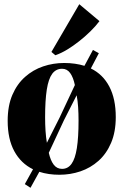

<svg xmlns="http://www.w3.org/2000/svg" viewBox="-20 -819 587 913"><path d="M125 74 98 56.5 137 -14Q79.5 -42 48 -100Q16.5 -158 16.5 -244.5Q16.5 -316 38.8 -367.8Q61 -419.5 99 -453.2Q137 -487 185 -503.2Q233 -519.5 285 -519.5Q312 -519.5 336.2 -516Q360.5 -512.5 381.5 -506L422 -581.5L450 -566L412 -493.5Q469.5 -465.5 500 -407Q530.5 -348.5 530.5 -262.5Q530.5 -191.5 508.2 -139.5Q486 -87.5 448.2 -54Q410.5 -20.5 362.5 -4.2Q314.5 12 262.5 12Q236.5 12 212.5 8.5Q188.5 5 167 -2ZM203 -140 263 -259 336 -414.5Q328.5 -451 313.8 -471.5Q299 -492 275.5 -492Q246 -492 228.2 -468Q210.5 -444 202.5 -393Q194.5 -342 194.5 -260.5Q194.5 -227.5 196.5 -196.8Q198.5 -166 203 -140ZM275 -16Q303 -16 320.2 -40Q337.5 -64 345.5 -114.8Q353.5 -165.5 353.5 -245.5Q353.5 -279 351.5 -309.8Q349.5 -340.5 344.5 -366L284 -247L212 -92.5Q220 -56.5 235.2 -36.2Q250.5 -16 275 -16ZM243 -556.5 224.5 -572 357 -799 453 -718.5Q434.5 -694 409.5 -669.5Q384.5 -645 356.2 -622.8Q328 -600.5 299.5 -583.2Q271 -566 244 -556.5Z"/></svg>

Font: Merriweather 144pt ExtraBold
Style: Regular
Weight: 800
Version: Version 2.100